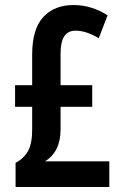

<svg xmlns="http://www.w3.org/2000/svg" viewBox="-20 -744 489 764"><path d="M272 -724Q309 -724 343 -713.5Q377 -703 408 -683L373 -592Q323 -622 280 -622Q251 -622 236 -600Q221 -578 221 -530V-405H347V-319H221V-229Q221 -140 159 -102H415V0H42V-96Q76 -114 92 -144Q108 -174 108 -228V-319H40V-405H108V-526Q108 -629 152.5 -676.5Q197 -724 272 -724Z"/></svg>

Font: Noto Sans Malayalam ExtraCondensed SemiBold
Style: Regular
Weight: 600
Width: 2
Designer: Jelle Bosma - Monotype Design Team
Foundry: Monotype Imaging Inc.
Version: Version 2.104; ttfautohint (v1.8.4.7-5d5b)